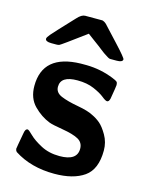

<svg xmlns="http://www.w3.org/2000/svg" viewBox="-106 -745 635 824"><g transform="rotate(15 211.0 -333.5)"><path d="M30.8 -49.8Q30.8 -53.7 43 -120.1Q45.9 -143.1 57.1 -143.1Q62 -143.1 80.6 -124.5Q99.1 -106 135 -86.9Q170.9 -67.9 217.8 -67.9Q295.9 -67.9 295.9 -121.1Q295.9 -148.9 272 -161.9Q248 -174.8 201.9 -182.4Q155.8 -189.9 140.1 -195.8Q101.1 -210.9 68.6 -243.9Q36.1 -276.9 36.1 -331.1Q36.1 -471.2 204.1 -475.1H230Q293.9 -474.1 352.1 -450.2Q367.2 -444.3 371.6 -440.2Q376 -436 376 -425.8Q376 -419.9 366.2 -362.8Q362.3 -347.7 354 -348.1Q347.2 -348.1 330.6 -361.6Q314 -375 283 -388.4Q252 -401.9 209 -401.9Q134.8 -401.9 134.8 -354Q134.8 -328.1 162.8 -316.2Q190.9 -304.2 238.5 -295.7Q286.1 -287.1 308.1 -274.9Q327.1 -266.1 344 -252Q360.8 -237.8 378.4 -207.3Q396 -176.8 396 -140.1Q396 -56.2 347.9 -22.5Q299.8 11.2 215.8 11.2Q111.8 11.2 37.1 -37.1L33.2 -42Q30.8 -47.9 30.8 -49.8ZM32.2 -540Q32.2 -545.9 44.7 -560.5Q57.1 -575.2 134.3 -657.2Q153.3 -678.2 168.9 -678.2H237.3Q241.2 -678.2 244.1 -678.2Q247.1 -678.2 250.2 -676.5Q253.4 -674.8 254.9 -674.3Q256.3 -673.8 259.8 -670.9Q263.2 -668 264.2 -667Q265.1 -666 269.8 -660.9Q274.4 -655.8 276.4 -653.8Q297.4 -630.9 328.1 -598.1Q376 -546.4 376 -540Q376 -526.9 349.1 -526.9H327.1Q324.2 -526.9 322.3 -526.9Q320.3 -526.9 317.6 -527.3Q314.9 -527.8 312.5 -529.3Q310.1 -530.8 307.1 -532.5Q304.2 -534.2 299.1 -537.6Q293.9 -541 288.6 -544.4Q283.2 -547.9 274.7 -554.9Q266.1 -562 257.1 -568.6Q248 -575.2 233.2 -586.2Q218.3 -597.2 204.1 -607.9Q100.1 -530.8 94.2 -528.8Q90.3 -526.9 81.1 -526.9H59.1Q32.2 -526.9 32.2 -540Z"/></g></svg>

Font: CMU Sans Serif
Style: Bold
Weight: 700
Version: Version 0.7.0